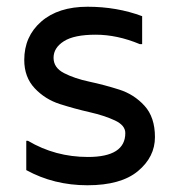

<svg xmlns="http://www.w3.org/2000/svg" viewBox="-20 -540 520 570"><path d="M58 -35V-122H63Q144 -74 241 -74Q352 -74 352 -145Q352 -168 321 -182.5Q290 -197 246 -207Q202 -217 158 -231Q114 -245 83 -278Q52 -311 52 -362Q52 -432 102.5 -476Q153 -520 240 -520Q327 -520 402 -492V-409H395Q328 -437 264 -437Q200 -437 169.5 -417.5Q139 -398 139 -368.5Q139 -339 170 -323Q201 -307 245.5 -297.5Q290 -288 334 -274Q378 -260 409 -226Q440 -192 440 -133Q440 -74 389.5 -32Q339 10 239.5 10Q140 10 58 -35Z"/></svg>

Font: Varela
Style: Regular
Weight: 400
Designer: Joe Prince
Foundry: Joe Prince
Version: Version 1.000